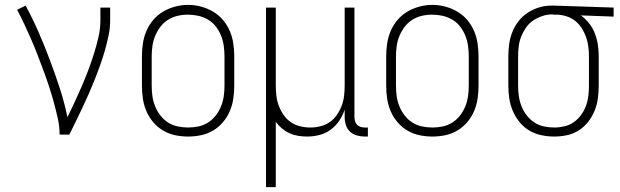

<svg xmlns="http://www.w3.org/2000/svg" viewBox="-20 -551 2540 786"><path d="M224 0Q224 -34 216.5 -67Q209 -100 200 -133Q191 -166 180.5 -198Q170 -230 158 -262Q146 -294 134 -325.5Q122 -357 108.5 -388Q95 -419 80.5 -450Q66 -481 50 -511L85 -528Q114 -474 138.5 -418Q163 -362 184.5 -304.5Q206 -247 225 -189Q244 -131 256 -71Q271 -102 286 -134Q301 -166 315 -198.5Q329 -231 341.5 -264Q354 -297 364.5 -330.5Q375 -364 383 -398.5Q391 -433 391 -468V-520H431V-468Q431 -437 424.5 -406Q418 -375 409.5 -345Q401 -315 390.5 -285.5Q380 -256 368.5 -227Q357 -198 344.5 -169.5Q332 -141 318.5 -112.5Q305 -84 291.5 -56Q278 -28 264 0Z M750 8Q723 8 697 2.5Q671 -3 648 -16.5Q625 -30 607.5 -50.5Q590 -71 579.5 -95.5Q569 -120 565 -146.5Q561 -173 561 -200V-320Q561 -347 565 -373.5Q569 -400 579.5 -424.5Q590 -449 607.5 -469.5Q625 -490 648 -503.5Q671 -517 697 -524Q723 -531 750 -531Q777 -531 803 -524Q829 -517 852 -503.5Q875 -490 892.5 -469.5Q910 -449 920.5 -424.5Q931 -400 935 -373.5Q939 -347 939 -320V-200Q939 -173 935 -146.5Q931 -120 920.5 -95.5Q910 -71 892.5 -50.5Q875 -30 852 -16.5Q829 -3 803 2.5Q777 8 750 8ZM750 -29Q772 -29 793 -33.5Q814 -38 832 -49.5Q850 -61 863.5 -78.5Q877 -96 885 -116Q893 -136 896 -157Q899 -178 899 -200V-320Q899 -342 896 -363.5Q893 -385 885 -405Q877 -425 863.5 -442.5Q850 -460 831 -471Q812 -482 791 -486.5Q770 -491 748 -491Q727 -491 706 -486Q685 -481 667 -469.5Q649 -458 636 -440.5Q623 -423 615 -403.5Q607 -384 604 -362.5Q601 -341 601 -320V-200Q601 -178 604 -157Q607 -136 615 -116Q623 -96 636.5 -78.5Q650 -61 668 -49.5Q686 -38 707.5 -33.5Q729 -29 750 -29Z M1069 215V-520H1109V-200Q1109 -179 1111.5 -158Q1114 -137 1121.5 -117.5Q1129 -98 1141 -80.5Q1153 -63 1170.5 -51Q1188 -39 1208.5 -34Q1229 -29 1250 -29Q1271 -29 1291.5 -34Q1312 -39 1329.5 -51Q1347 -63 1359 -80.5Q1371 -98 1378.5 -117.5Q1386 -137 1388.5 -158Q1391 -179 1391 -200V-520H1431V-71Q1431 -63 1433.5 -54.5Q1436 -46 1442 -40Q1448 -34 1456.5 -31.5Q1465 -29 1473 -29H1486V8H1473Q1457 8 1441 3.5Q1425 -1 1413 -12Q1401 -23 1396 -39Q1391 -55 1391 -71V-102Q1383 -78 1368.5 -56.5Q1354 -35 1333.5 -20Q1313 -5 1288 1.5Q1263 8 1237 8Q1219 8 1200.5 5Q1182 2 1165.5 -5.5Q1149 -13 1134.5 -25Q1120 -37 1109 -52V215Z M1750 8Q1723 8 1697 2.5Q1671 -3 1648 -16.5Q1625 -30 1607.5 -50.5Q1590 -71 1579.5 -95.5Q1569 -120 1565 -146.5Q1561 -173 1561 -200V-320Q1561 -347 1565 -373.5Q1569 -400 1579.5 -424.5Q1590 -449 1607.5 -469.5Q1625 -490 1648 -503.5Q1671 -517 1697 -524Q1723 -531 1750 -531Q1777 -531 1803 -524Q1829 -517 1852 -503.5Q1875 -490 1892.5 -469.5Q1910 -449 1920.5 -424.5Q1931 -400 1935 -373.5Q1939 -347 1939 -320V-200Q1939 -173 1935 -146.5Q1931 -120 1920.5 -95.5Q1910 -71 1892.5 -50.5Q1875 -30 1852 -16.5Q1829 -3 1803 2.5Q1777 8 1750 8ZM1750 -29Q1772 -29 1793 -33.5Q1814 -38 1832 -49.5Q1850 -61 1863.5 -78.5Q1877 -96 1885 -116Q1893 -136 1896 -157Q1899 -178 1899 -200V-320Q1899 -342 1896 -363.5Q1893 -385 1885 -405Q1877 -425 1863.5 -442.5Q1850 -460 1831 -471Q1812 -482 1791 -486.5Q1770 -491 1748 -491Q1727 -491 1706 -486Q1685 -481 1667 -469.5Q1649 -458 1636 -440.5Q1623 -423 1615 -403.5Q1607 -384 1604 -362.5Q1601 -341 1601 -320V-200Q1601 -178 1604 -157Q1607 -136 1615 -116Q1623 -96 1636.5 -78.5Q1650 -61 1668 -49.5Q1686 -38 1707.5 -33.5Q1729 -29 1750 -29Z M2249 8Q2223 8 2196.5 2.5Q2170 -3 2147 -16.5Q2124 -30 2107 -51Q2090 -72 2079.5 -96.5Q2069 -121 2065 -147Q2061 -173 2061 -200V-320Q2061 -346 2064.5 -371Q2068 -396 2077.5 -420Q2087 -444 2103 -464.5Q2119 -485 2140.5 -499Q2162 -513 2186.5 -520.5Q2211 -528 2237 -528Q2240 -528 2243.5 -528Q2247 -528 2250 -528L2492 -520V-483L2358 -488Q2377 -474 2392 -455Q2407 -436 2415.5 -413.5Q2424 -391 2427.5 -367.5Q2431 -344 2431 -320V-200Q2431 -174 2427.5 -148Q2424 -122 2414 -97.5Q2404 -73 2387.5 -52Q2371 -31 2349 -17Q2327 -3 2301 2.5Q2275 8 2249 8ZM2249 -29Q2270 -29 2291 -34Q2312 -39 2329 -51Q2346 -63 2358.5 -80Q2371 -97 2378.5 -117Q2386 -137 2388.5 -158Q2391 -179 2391 -200V-320Q2391 -340 2388.5 -360Q2386 -380 2379.5 -398.5Q2373 -417 2362.5 -434Q2352 -451 2336.5 -464Q2321 -477 2301.5 -483.5Q2282 -490 2263 -491H2250Q2247 -491 2244.5 -491.5Q2242 -492 2240 -492Q2219 -492 2199 -485Q2179 -478 2162 -466.5Q2145 -455 2133 -437.5Q2121 -420 2113.5 -401Q2106 -382 2103.5 -361.5Q2101 -341 2101 -320V-200Q2101 -179 2104 -157.5Q2107 -136 2115 -116Q2123 -96 2136 -79Q2149 -62 2167 -50Q2185 -38 2206.5 -33.5Q2228 -29 2249 -29Z"/></svg>

Font: Zed Sans Extralight
Style: Regular
Weight: 200
Designer: Belleve Invis
Foundry: Belleve Invis
Version: Version 1.0.0; ttfautohint (v1.8.4)